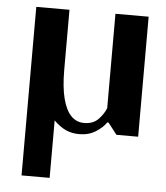

<svg xmlns="http://www.w3.org/2000/svg" viewBox="-49 -514 649 749"><g transform="rotate(5 275.0 -140.0)"><path d="M63 190V-470H193V-235Q193 -167 204.5 -122.5Q216 -78 237 -56.5Q258 -35 288 -35Q322 -35 342 -54.5Q362 -74 373 -100V-470H503V0H418L383 -45H378Q365 -25 337.5 -7.5Q310 10 273 10Q243 10 219.5 -1Q196 -12 173 -35V190Z"/></g></svg>

Font: El Messiri
Style: Regular
Weight: 400
Designer: Mohamed Gaber
Foundry: Kief Type Foundry
Version: Version 2.020